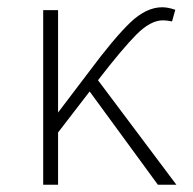

<svg xmlns="http://www.w3.org/2000/svg" viewBox="-20 -509 532 529"><path d="M99 0V-481H140V-199L225 -311Q295 -405 339 -447Q383 -489 427 -489Q443 -489 463 -482L454 -450Q439 -453 429 -453Q395 -453 356.5 -414.5Q318 -376 250 -288L466 0H415L227 -257L140 -144V0Z"/></svg>

Font: Cantarell Light
Style: Regular
Weight: 300
Designer: Dave Crossland, Nikolaus Waxweiler, Florian Fecher, Jacques Le Bailly, Eben Sorkin, Alexei Vanyashin, Alexios Zavras, Em
Version: Version 0.303